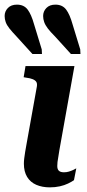

<svg xmlns="http://www.w3.org/2000/svg" viewBox="-50 -799 375 828"><path d="M165 9Q132 9 106.5 -2Q81 -13 67 -36Q53 -59 53 -93Q53 -104 54.5 -116Q56 -128 58.5 -144Q61 -160 65 -181L109 -426Q111 -439 106.5 -446Q102 -453 91 -457.5Q80 -462 63 -464L52 -466L60 -514H271L206 -151Q204 -135 201.5 -122.5Q199 -110 198 -100.5Q197 -91 197 -83Q197 -69 204 -62.5Q211 -56 226 -56Q237 -56 247 -59Q257 -62 265.5 -66Q274 -70 279 -73L269 -22Q259 -15 243.5 -7.5Q228 0 208 4.5Q188 9 165 9ZM263 -694 296 -586 297 -566H256L187 -642Q167 -662 156 -676.5Q145 -691 140.5 -704Q136 -717 136 -730Q136 -750 150 -764.5Q164 -779 189 -779Q219 -779 235 -758Q251 -737 263 -694ZM97 -694 130 -586 131 -566H90L21 -642Q2 -662 -9.5 -676.5Q-21 -691 -25.5 -704Q-30 -717 -30 -730Q-30 -750 -16 -764.5Q-2 -779 23 -779Q53 -779 69 -758Q85 -737 97 -694Z"/></svg>

Font: Roboto Serif 72pt SemiCondensed SemiBold
Style: Italic
Weight: 600
Width: 4
Italic angle: -10°
Designer: Greg Gazdowicz
Foundry: Commercial Type
Version: Version 1.008